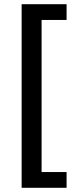

<svg xmlns="http://www.w3.org/2000/svg" viewBox="-20 -802 370 914"><path d="M83 -782H297V-707H178V17H297V92H83Z"/></svg>

Font: Mozilla Headline BETA
Style: Regular
Weight: 400
Designer: Studio DRAMA
Foundry: Studio DRAMA
Version: Version 0.100